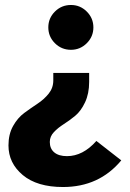

<svg xmlns="http://www.w3.org/2000/svg" viewBox="-20 -529 521 771"><path d="M265 -329Q227 -329 200.5 -355.5Q174 -382 174 -419Q174 -456 200.5 -482.5Q227 -509 265 -509Q302 -509 328.5 -482.5Q355 -456 355 -419Q355 -382 328.5 -355.5Q302 -329 265 -329ZM233 222Q129 222 71.5 174Q14 126 14 55Q14 10 32.5 -23Q51 -56 77.5 -75.5Q104 -95 130.5 -112.5Q157 -130 175.5 -153Q194 -176 194 -206V-236H338V-200Q338 -153 321.5 -118Q305 -83 282 -64Q259 -45 236 -30.5Q213 -16 196.5 1.5Q180 19 180 41Q180 68 198 83Q216 98 249 98Q313 98 367 37L467 115Q378 222 233 222Z"/></svg>

Font: Fira Sans
Style: Bold
Weight: 700
Designer: bBox Type GmbH & Carrois Corporate GbR & Edenspiekermann AG
Foundry: bBox Type GmbH & Carrois Corporate GbR & Edenspiekermann AG
Version: Version 4.301;PS 004.301;hotconv 1.0.88;makeotf.lib2.5.64775